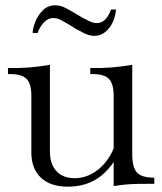

<svg xmlns="http://www.w3.org/2000/svg" viewBox="-20 -692 611 723"><path d="M236 11Q170 11 134 -23Q98 -57 98 -118V-332Q98 -376 80.5 -394.5Q63 -413 20 -413H10V-436Q51 -435 90 -438Q129 -441 168 -448V-122Q168 -74 192.5 -47.5Q217 -21 261 -21Q307 -21 346.5 -51Q386 -81 408 -133L432 -128Q422 -104 411 -86.5Q400 -69 387 -55Q329 11 236 11ZM408 9V-332Q408 -376 390.5 -394.5Q373 -413 330 -413H320V-436Q361 -435 400 -438Q439 -441 478 -448V-111Q478 -61 496 -42Q514 -23 561 -23V0Q523 0 497.5 0.5Q472 1 451.5 3Q431 5 408 9ZM336 -557Q317 -557 299 -566Q281 -575 268 -582L242 -598Q224 -609 209.5 -616.5Q195 -624 181 -624Q159 -624 143 -605Q127 -586 122 -568H103Q103 -583 112 -607.5Q121 -632 140 -652Q159 -672 189 -672Q208 -672 227 -662Q246 -652 256 -646L293 -624Q301 -620 316 -612.5Q331 -605 344 -605Q364 -605 377.5 -620Q391 -635 398 -656H417Q412 -611 389 -584Q366 -557 336 -557Z"/></svg>

Font: Baskervville SC
Style: Regular
Weight: 400
Designer: Alexis Faudot, Rémi Forte, Morgane Pierson, Rafael Ribas, Tanguy Vanlaeys, Rosalie Wagner, Thomas Huot-Marchand
Foundry: ANRT
Version: Version 1.100